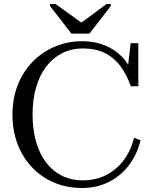

<svg xmlns="http://www.w3.org/2000/svg" viewBox="-20 -925 756 955"><path d="M335 -758H425L531 -895V-905H510L380 -809H390L256 -905H229V-895ZM391 -684Q335 -684 289 -660.5Q243 -637 210 -594Q177 -551 159.5 -490.5Q142 -430 142 -355Q142 -280 159.5 -219.5Q177 -159 209.5 -116.5Q242 -74 288 -51Q334 -28 391 -28Q457 -28 508.5 -54.5Q560 -81 595.5 -128.5Q631 -176 647 -240L679 -227Q662 -157 621.5 -103.5Q581 -50 521.5 -20Q462 10 387 10Q313 10 250 -16.5Q187 -43 140.5 -91.5Q94 -140 68 -207Q42 -274 42 -355Q42 -435 68 -501.5Q94 -568 141.5 -617Q189 -666 252.5 -693Q316 -720 391 -720Q452 -720 502.5 -699Q553 -678 588 -641.5Q623 -605 638 -556L614 -574L630 -710H668V-496H631Q610 -554 579 -596Q548 -638 502 -661Q456 -684 391 -684Z"/></svg>

Font: Roboto Serif 144pt
Style: Regular
Weight: 400
Version: Version 1.008